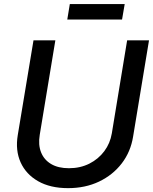

<svg xmlns="http://www.w3.org/2000/svg" viewBox="-20 -929 765 960"><path d="M320.3 11.7Q231.4 11.7 170.7 -22.9Q109.9 -57.6 83 -117.4Q56.2 -177.2 68.8 -253.4L147.5 -727.5H256.8L178.7 -254.9Q170.4 -205.1 185.3 -167.5Q200.2 -129.9 235.6 -108.9Q271 -87.9 324.7 -87.9Q381.3 -87.9 426.8 -110.8Q472.2 -133.8 501.5 -173.1Q530.8 -212.4 539.1 -262.2L615.7 -727.5H725.1L645.5 -246.1Q633.3 -169.9 588.6 -111.8Q543.9 -53.7 475.1 -21Q406.2 11.7 320.3 11.7ZM603.5 -908.7 590.3 -831.5H316.4L329.1 -908.7Z"/></svg>

Font: Inter 24pt Medium
Style: Italic
Weight: 500
Italic angle: -9.3988°
Designer: Rasmus Andersson
Foundry: rsms
Version: Version 4.001;git-66647c0bb